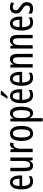

<svg xmlns="http://www.w3.org/2000/svg" viewBox="1766 -2572 1046 4618"><g transform="rotate(-90 2289.0 -263.0)"><path d="M215 -546C102 -546 43 -447 43 -265C43 -109 96 10 233 10C279 10 320 -1 358 -24V-96C318 -70 281 -59 242 -59C163 -59 125 -123 123 -253H378V-309C378 -442 325 -546 215 -546ZM215 -480C275 -480 302 -405 302 -317H124C129 -428 160 -480 215 -480Z M809 -537H728V-251C728 -123 702 -63 628 -63C583 -63 562 -107 562 -202V-537H481V-187C481 -67 516 10 613 10C664 10 706 -19 729 -72H735L744 0H809Z M1123 -547C1076 -547 1041 -507 1018 -445H1013L1002 -537H939V0H1020V-280C1019 -385 1060 -463 1117 -463C1132 -463 1145 -461 1157 -456L1169 -540C1153 -545 1138 -547 1123 -547Z M1569 -269C1569 -452 1503 -547 1389 -547C1265 -547 1208 -446 1208 -269C1208 -101 1268 10 1387 10C1512 10 1569 -102 1569 -269ZM1291 -269C1291 -407 1320 -476 1389 -476C1456 -476 1487 -407 1487 -269C1487 -130 1456 -61 1389 -61C1321 -61 1291 -132 1291 -269Z M1874 -547C1826 -547 1786 -522 1757 -464H1752L1742 -537H1676V240H1757V0C1757 -20 1755 -44 1753 -72H1757C1782 -20 1827 10 1879 10C1977 10 2032 -92 2032 -269C2032 -454 1977 -547 1874 -547ZM1856 -477C1923 -477 1949 -407 1949 -268C1949 -127 1919 -61 1857 -61C1789 -61 1757 -124 1757 -265V-285C1757 -417 1789 -477 1856 -477Z M2415 -757V-766H2318C2297 -721 2267 -671 2229 -617V-606H2281C2322 -642 2390 -715 2415 -757ZM2288 -546C2175 -546 2116 -447 2116 -265C2116 -109 2169 10 2306 10C2352 10 2393 -1 2431 -24V-96C2391 -70 2354 -59 2315 -59C2236 -59 2198 -123 2196 -253H2451V-309C2451 -442 2398 -546 2288 -546ZM2288 -480C2348 -480 2375 -405 2375 -317H2197C2202 -428 2233 -480 2288 -480Z M2706 -546C2593 -546 2534 -447 2534 -265C2534 -109 2587 10 2724 10C2770 10 2811 -1 2849 -24V-96C2809 -70 2772 -59 2733 -59C2654 -59 2616 -123 2614 -253H2869V-309C2869 -442 2816 -546 2706 -546ZM2706 -480C2766 -480 2793 -405 2793 -317H2615C2620 -428 2651 -480 2706 -480Z M3171 -547C3120 -547 3076 -517 3053 -464H3048L3039 -537H2974V0H3055V-279C3055 -417 3083 -475 3153 -475C3201 -475 3221 -432 3221 -348V0H3302V-364C3302 -488 3257 -547 3171 -547Z M3627 -547C3576 -547 3532 -517 3509 -464H3504L3495 -537H3430V0H3511V-279C3511 -417 3539 -475 3609 -475C3657 -475 3677 -432 3677 -348V0H3758V-364C3758 -488 3713 -547 3627 -547Z M4036 -546C3923 -546 3864 -447 3864 -265C3864 -109 3917 10 4054 10C4100 10 4141 -1 4179 -24V-96C4139 -70 4102 -59 4063 -59C3984 -59 3946 -123 3944 -253H4199V-309C4199 -442 4146 -546 4036 -546ZM4036 -480C4096 -480 4123 -405 4123 -317H3945C3950 -428 3981 -480 4036 -480Z M4546 -144C4546 -226 4501 -265 4435 -307C4372 -345 4350 -365 4350 -408C4350 -450 4378 -478 4423 -478C4456 -478 4487 -466 4515 -447L4545 -512C4508 -535 4468 -547 4422 -547C4333 -547 4272 -491 4272 -406C4272 -323 4317 -283 4384 -242C4444 -208 4466 -183 4466 -141C4466 -92 4438 -63 4391 -63C4347 -63 4301 -80 4272 -104V-20C4302 -3 4344 10 4394 10C4490 10 4546 -45 4546 -144Z"/></g></svg>

Font: Noto Sans Gujarati ExtraCondensed
Style: Regular
Weight: 400
Width: 2
Designer: Jelle Bosma - Monotype Design Team, Universal Thirst
Foundry: Monotype Imaging Inc.
Version: Version 2.106